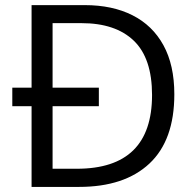

<svg xmlns="http://www.w3.org/2000/svg" viewBox="-20 -734 766 754"><path d="M313 -713.9Q421.4 -713.9 500.2 -674.1Q579.1 -634.3 621.8 -556.4Q664.6 -478.5 664.6 -363.8Q664.6 -183.1 566.7 -91.6Q468.8 0 290.5 0H104V-316.9H28.3V-389.6H104V-713.9ZM300.3 -643.1H186.5V-389.6H368.2V-316.9H186.5V-71.3H281.7Q577.1 -71.3 577.1 -360.8Q577.1 -505.4 505.4 -574.2Q433.6 -643.1 300.3 -643.1Z"/></svg>

Font: Open Sans
Style: Regular
Weight: 400
Designer: Monotype Design Team
Foundry: Monotype Imaging Inc.
Version: Version 3.000; ttfautohint (v1.8.4)